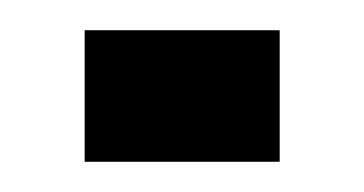

<svg xmlns="http://www.w3.org/2000/svg" viewBox="-20 -107 241 127"><path d="M36 0V-87H165V0Z"/></svg>

Font: Big Shoulders Stencil Text Thin Light
Style: Regular
Weight: 300
Version: Version 2.001